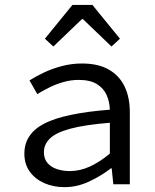

<svg xmlns="http://www.w3.org/2000/svg" viewBox="-20 -760 640 792"><path d="M246.3 12Q200.7 12 163.1 -4.4Q125.5 -20.9 103 -51.8Q80.5 -82.7 80.5 -126.2Q80.5 -207.7 162.8 -250.3Q245.1 -292.9 433.2 -307.6Q432.1 -340.7 419.5 -368.7Q406.8 -396.6 379.1 -413.5Q351.3 -430.4 304.3 -430.4Q272.6 -430.4 242.1 -421.7Q211.5 -413.1 184.2 -399.5Q156.8 -385.9 133.8 -371.9L101.6 -428.3Q126.3 -444.2 160.6 -460.5Q194.8 -476.8 235.2 -487.4Q275.5 -498.1 318.1 -498.1Q384.7 -498.1 428.3 -473.3Q472 -448.5 493.7 -403.6Q515.5 -358.7 515.5 -298.2V0H447.5L440.6 -65.9H437.8Q397.7 -34.5 347.7 -11.2Q297.8 12 246.3 12ZM268.2 -54.3Q309.6 -54.3 350.6 -73Q391.7 -91.8 433.2 -126.4V-253.6Q329.2 -245.3 269.7 -229Q210.1 -212.7 185.6 -188.4Q161.1 -164.2 161.1 -132Q161.1 -104.6 176.3 -87.2Q191.4 -69.9 215.8 -62.1Q240.1 -54.3 268.2 -54.3ZM200.1 -568.1 165.2 -600.3 278.8 -739.7H361.2L474.8 -600.3L439.9 -568.1L322 -681.2H318Z"/></svg>

Font: Source Code Pro ExtraLight
Style: Regular
Weight: 200
Monospace: yes
Designer: Paul D. Hunt, Teo Tuominen
Foundry: Adobe
Version: Version 1.026;hotconv 1.1.0;makeotfexe 2.6.0